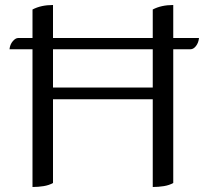

<svg xmlns="http://www.w3.org/2000/svg" viewBox="-20 -741 823 768"><path d="M673 -589H776Q774 -570 764 -557Q754 -544 742 -544H673V-9Q657 0 635.5 3.5Q614 7 591 7V-344H192V-9Q176 0 154.5 3.5Q133 7 110 7V-544H18Q20 -563 31 -576Q42 -589 53 -589H110V-703Q144 -721 192 -721V-589H591V-703Q625 -721 673 -721ZM192 -391H591V-544H192Z"/></svg>

Font: Gotu
Style: Regular
Weight: 400
Designer: Sarang Kulkarni & Kailash Malviya
Foundry: Ek Type
Version: Version 2.320;hotconv 1.0.109;makeotfexe 2.5.65596; ttfautoh